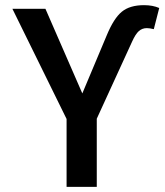

<svg xmlns="http://www.w3.org/2000/svg" viewBox="-20 -724 640 744"><path d="M549 -615Q531 -615 518 -603.5Q505 -592 492 -563L355 -264V0H238V-263L28 -690H156L299 -362L394 -588Q421 -653 452 -678.5Q483 -704 538 -704Q572 -704 597 -693L576 -611Q560 -615 549 -615Z"/></svg>

Font: Fira Mono Medium
Style: Regular
Weight: 500
Designer: Carrois Corporate & Edenspiekermann AG
Foundry: Carrois Corporate GbR & Edenspiekermann AG
Version: Version 3.206